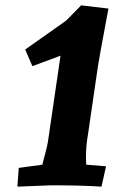

<svg xmlns="http://www.w3.org/2000/svg" viewBox="-20 -692 456 717"><path d="M301 -103 302 -77 376 -71 359 5Q284 0 171 0L45 5L50 -65L138 -77Q156 -143 159 -163L206 -484L101 -445L74 -507Q205 -599 227 -615L283 -672L385 -660Q350 -476 343 -426L309 -193Q301 -149 301 -103Z"/></svg>

Font: Andada SC
Style: Bold Italic
Weight: 700
Italic angle: -8.29999°
Designer: Carolina Giovagnoli
Foundry: Carolina Giovagnoli
Version: Version 1.003